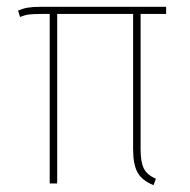

<svg xmlns="http://www.w3.org/2000/svg" viewBox="-20 -539 558 564"><path d="M393 -498V-101Q393 -63 402.5 -44Q412 -25 438 -14L431 5Q397 -9 384 -32.5Q371 -56 371 -101V-498H148V0H126V-498H102Q78 -498 65.5 -496.5Q53 -495 39 -489L33 -508Q47 -514 61.5 -516.5Q76 -519 99 -519H468V-498Z"/></svg>

Font: Fira Sans Condensed Thin
Style: Regular
Weight: 250
Width: 3
Designer: Carrois Corporate & Edenspiekermann AG
Foundry: Carrois Corporate GbR & Edenspiekermann AG
Version: Version 4.203